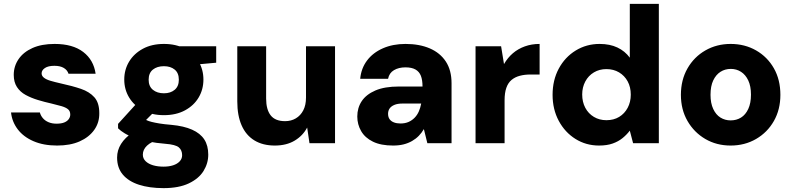

<svg xmlns="http://www.w3.org/2000/svg" viewBox="-20 -740 4103 992"><path d="M275 12Q205 12 153 -10.5Q101 -33 71.5 -72Q42 -111 37 -159H186Q190 -143 201.5 -129.5Q213 -116 231 -108.5Q249 -101 272 -101Q297 -101 312.5 -107.5Q328 -114 335.5 -125Q343 -136 343 -148Q343 -166 331.5 -175.5Q320 -185 298 -191.5Q276 -198 246 -205Q210 -213 175.5 -223.5Q141 -234 112.5 -249.5Q84 -265 67.5 -290.5Q51 -316 51 -353Q51 -398 76 -434.5Q101 -471 148 -492Q195 -513 262 -513Q356 -513 410 -471.5Q464 -430 474 -359H334Q328 -378 309.5 -389Q291 -400 261 -400Q229 -400 212 -388.5Q195 -377 195 -361Q195 -348 207 -338.5Q219 -329 241 -322.5Q263 -316 294 -309Q354 -296 398 -281Q442 -266 467.5 -237.5Q493 -209 493 -156Q494 -107 467 -69Q440 -31 391.5 -9.5Q343 12 275 12Z M825 232Q752 232 698 214.5Q644 197 614.5 162Q585 127 585 74Q585 36 605.5 3.5Q626 -29 664 -54.5Q702 -80 756 -98L805 -21Q761 -8 739.5 12.5Q718 33 718 59Q718 79 732.5 93Q747 107 771 114Q795 121 825 121Q853 121 874.5 114Q896 107 908.5 93.5Q921 80 921 62Q921 36 904 21.5Q887 7 835 3Q786 -1 746.5 -9Q707 -17 676.5 -27.5Q646 -38 624.5 -51Q603 -64 590 -77V-100L700 -221L803 -189L670 -55L716 -130Q727 -124 737.5 -119Q748 -114 764 -110Q780 -106 804 -102Q828 -98 865 -95Q930 -89 972.5 -70Q1015 -51 1035.5 -19.5Q1056 12 1056 59Q1056 104 1031.5 143.5Q1007 183 955.5 207.5Q904 232 825 232ZM827 -145Q764 -145 718 -170Q672 -195 647 -236.5Q622 -278 622 -329Q622 -380 647 -421.5Q672 -463 718 -488Q764 -513 827 -513Q890 -513 936 -488Q982 -463 1006.5 -421.5Q1031 -380 1031 -329Q1031 -278 1006.5 -236.5Q982 -195 936 -170Q890 -145 827 -145ZM827 -258Q861 -258 882.5 -276Q904 -294 904 -328Q904 -363 882.5 -380.5Q861 -398 827 -398Q792 -398 770 -380.5Q748 -363 748 -328Q748 -294 770 -276Q792 -258 827 -258ZM910 -399 888 -501H1097V-416Z M1400 12Q1338 12 1294.5 -14.5Q1251 -41 1228.5 -92Q1206 -143 1206 -216V-501H1355V-231Q1355 -174 1378.5 -144Q1402 -114 1453 -114Q1484 -114 1508.5 -128.5Q1533 -143 1547 -170Q1561 -197 1561 -236V-501H1711V0H1579L1567 -81Q1545 -39 1502.5 -13.5Q1460 12 1400 12Z M2011 12Q1948 12 1907 -8Q1866 -28 1846 -62.5Q1826 -97 1826 -138Q1826 -183 1849 -217.5Q1872 -252 1919.5 -272.5Q1967 -293 2041 -293H2163Q2163 -327 2154.5 -348.5Q2146 -370 2126.5 -381Q2107 -392 2075 -392Q2040 -392 2015.5 -377.5Q1991 -363 1985 -333H1841Q1846 -387 1876.5 -427.5Q1907 -468 1958.5 -490.5Q2010 -513 2075 -513Q2147 -513 2200.5 -490Q2254 -467 2283.5 -422Q2313 -377 2313 -310V0H2188L2170 -73Q2159 -54 2144 -38.5Q2129 -23 2109 -11.5Q2089 0 2065 6Q2041 12 2011 12ZM2049 -102Q2073 -102 2091 -110Q2109 -118 2122.5 -132Q2136 -146 2144 -164.5Q2152 -183 2156 -204V-205H2059Q2034 -205 2017.5 -198Q2001 -191 1993 -179.5Q1985 -168 1985 -152Q1985 -135 1993 -124Q2001 -113 2015.5 -107.5Q2030 -102 2049 -102Z M2437 0V-501H2569L2584 -409Q2603 -442 2630 -465Q2657 -488 2692 -500.5Q2727 -513 2768 -513V-355H2720Q2691 -355 2666 -348.5Q2641 -342 2623 -327Q2605 -312 2596 -286Q2587 -260 2587 -222V0Z M3075 12Q3008 12 2953.5 -22Q2899 -56 2867 -115.5Q2835 -175 2835 -250Q2835 -326 2867 -385.5Q2899 -445 2954.5 -479Q3010 -513 3078 -513Q3131 -513 3170 -494.5Q3209 -476 3234 -442V-720H3384V0H3251L3234 -65Q3218 -44 3196.5 -26.5Q3175 -9 3145.5 1.5Q3116 12 3075 12ZM3113 -119Q3151 -119 3179 -136Q3207 -153 3223 -183Q3239 -213 3239 -251Q3239 -290 3223 -319.5Q3207 -349 3178.5 -366Q3150 -383 3113 -383Q3077 -383 3048.5 -366Q3020 -349 3004 -319Q2988 -289 2988 -252Q2988 -213 3004 -183Q3020 -153 3048.5 -136Q3077 -119 3113 -119Z M3755 12Q3682 12 3624 -22Q3566 -56 3532 -115Q3498 -174 3498 -250Q3498 -327 3532 -386.5Q3566 -446 3624.5 -479.5Q3683 -513 3755 -513Q3828 -513 3886.5 -479.5Q3945 -446 3978.5 -387Q4012 -328 4012 -250Q4012 -174 3978.5 -115Q3945 -56 3886.5 -22Q3828 12 3755 12ZM3755 -118Q3785 -118 3808.5 -132.5Q3832 -147 3846 -177Q3860 -207 3860 -251Q3860 -295 3846 -324.5Q3832 -354 3808.5 -369Q3785 -384 3756 -384Q3726 -384 3702.5 -369Q3679 -354 3665 -324.5Q3651 -295 3651 -250Q3651 -207 3665 -177Q3679 -147 3702.5 -132.5Q3726 -118 3755 -118Z"/></svg>

Font: DM Sans 17pt Black
Style: Regular
Weight: 900
Version: Version 4.004;gftools[0.9.30]